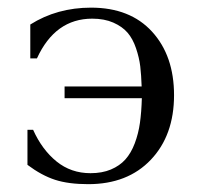

<svg xmlns="http://www.w3.org/2000/svg" viewBox="-20 -467 510 495"><path d="M50.8 -42V-132.3H65.4Q88.4 -81.1 125.7 -50.8Q163.1 -20.5 213.4 -20.5Q243.2 -20.5 265.9 -30Q288.6 -39.6 303.2 -55.9Q317.9 -72.3 327.4 -97.4Q336.9 -122.6 340.8 -150.4Q344.7 -178.2 345.7 -213.9H146.5V-244.1H345.2Q344.2 -273.4 341.6 -295.9Q338.9 -318.4 330.6 -342.8Q322.3 -367.2 308.8 -382.8Q295.4 -398.4 272.2 -408.7Q249 -418.9 217.8 -418.9Q122.1 -418.9 75.2 -316.4H58.1V-403.8Q127 -447.3 214.8 -447.3Q315.4 -447.3 372.1 -385.3Q428.7 -323.2 428.7 -221.7Q428.7 -118.2 368.9 -55.2Q309.1 7.8 207.5 7.8Q156.7 7.8 122.1 -3.4Q87.4 -14.6 50.8 -42Z"/></svg>

Font: Theano Old Style
Style: Regular
Weight: 400
Designer: Alexey Kryukov
Version: Version 2.00